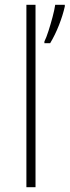

<svg xmlns="http://www.w3.org/2000/svg" viewBox="-20 -780 290 800"><path d="M128 0H90V-760H128ZM250 -753Q242 -717 226 -676Q210 -635 189 -600H165V-607Q173 -623 182 -651Q191 -679 199 -709Q207 -739 210 -760H250Z"/></svg>

Font: Noto Sans Lao UI ExtLt
Style: Regular
Weight: 200
Designer: Monotype Design Team
Foundry: Monotype Imaging Inc.
Version: Version 2.000; ttfautohint (v1.8.4.7-5d5b)